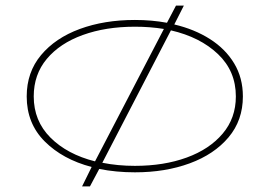

<svg xmlns="http://www.w3.org/2000/svg" viewBox="-20 -602 949 683"><path d="M844 -259Q844 -174 793 -113.5Q742 -53 655 -21Q568 11 460 11Q393 11 333 -1L300 61H272L306 -8Q203 -35 139 -99Q75 -163 75 -259Q75 -345 126 -406Q177 -467 264 -499Q351 -531 460 -531Q520 -531 574 -521L606 -582H634L600 -515Q672 -498 727 -463Q782 -428 813 -376.5Q844 -325 844 -259ZM100 -259Q100 -172 159.5 -112.5Q219 -53 318 -28L563 -499Q514 -507 460 -507Q356 -507 274.5 -477.5Q193 -448 146.5 -392.5Q100 -337 100 -259ZM819 -259Q819 -349 755.5 -409.5Q692 -470 588 -494L344 -23Q399 -12 460 -12Q563 -12 644 -41.5Q725 -71 772 -126.5Q819 -182 819 -259Z"/></svg>

Font: BhuTuka Expanded One
Style: Regular
Weight: 400
Designer: Erin McLaughlin
Version: Version 1.000; ttfautohint (v1.8.3)